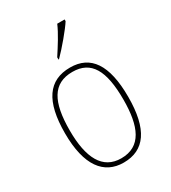

<svg xmlns="http://www.w3.org/2000/svg" viewBox="-189 -863 864 970"><g transform="rotate(-30 243.5 -378.0)"><path d="M217 -619V-606H220C260 -646 323 -721 345 -756V-766H302C283 -721 247 -665 217 -619ZM243 10C364 10 428 -77 428 -267C428 -455 366 -542 247 -542C121 -542 59 -453 59 -267C59 -78 128 10 243 10ZM243 -15C135 -15 87 -106 87 -267C87 -433 132 -517 246 -517C355 -517 400 -437 400 -267C400 -111 359 -15 243 -15Z"/></g></svg>

Font: Noto Serif Sinhala SemiCondensed Thin
Style: Regular
Weight: 100
Width: 4
Designer: Jelle Bosma - Monotype Design Team
Foundry: Monotype Imaging Inc.
Version: Version 2.007